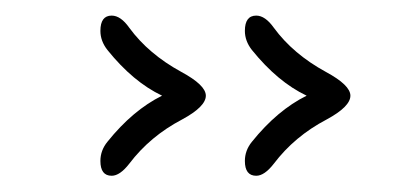

<svg xmlns="http://www.w3.org/2000/svg" viewBox="-20 -375 523 240"><path d="M114.3 -312.5Q105.5 -323.7 105.5 -336.4Q105.5 -355.5 119.6 -355.5Q130.9 -355.5 141.6 -340.3Q153.8 -323.7 169.9 -310.1Q186 -296.4 206.5 -285.2Q237.3 -268.6 237.3 -255.4Q237.3 -241.7 207.5 -225.6Q167.5 -204.6 141.6 -170.4Q129.9 -155.3 119.6 -155.3Q105.5 -155.3 105.5 -173.8Q105.5 -187 114.3 -197.8Q146 -237.3 182.6 -255.4Q146.5 -272.5 114.3 -312.5ZM294.9 -312.5Q286.1 -323.7 286.1 -336.4Q286.1 -355.5 300.3 -355.5Q311.5 -355.5 322.3 -340.3Q334.5 -323.7 350.6 -310.1Q366.7 -296.4 387.2 -285.2Q418 -268.6 418 -255.4Q418 -241.7 388.2 -225.6Q348.2 -204.6 322.3 -170.4Q310.6 -155.3 300.3 -155.3Q286.1 -155.3 286.1 -173.8Q286.1 -187 294.9 -197.8Q326.7 -237.3 363.3 -255.4Q327.2 -272.5 294.9 -312.5Z"/></svg>

Font: Dima Nastaligh Tahriri
Style: regular
Weight: 400
Designer: R.Balvardi
Foundry: Dima Software Group
Version: Version 1.00;November 13, 2018;FontCreator 11.5.0.2427 64-bi